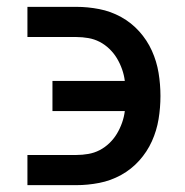

<svg xmlns="http://www.w3.org/2000/svg" viewBox="-20 -540 540 560"><path d="M60 0V-88H203Q220 -88 237.5 -91Q255 -94 270.5 -102Q286 -110 299 -122.5Q312 -135 321 -150Q330 -165 336 -182Q342 -199 344 -216H133V-304H344Q342 -321 336 -338Q330 -355 321 -370Q312 -385 299 -397.5Q286 -410 270.5 -418Q255 -426 237.5 -429Q220 -432 203 -432H60V-520H203Q236 -520 269.5 -513.5Q303 -507 333 -490.5Q363 -474 386 -448.5Q409 -423 423 -392Q437 -361 442.5 -327.5Q448 -294 448 -260Q448 -226 442.5 -192.5Q437 -159 423 -128Q409 -97 386 -71.5Q363 -46 333 -29.5Q303 -13 269.5 -6.5Q236 0 203 0Z"/></svg>

Font: Iosevka SS04 Semibold
Style: Regular
Weight: 600
Monospace: yes
Designer: Belleve Invis
Foundry: Belleve Invis
Version: Version 19.0.0; ttfautohint (v1.8.4)